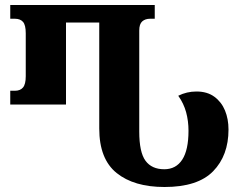

<svg xmlns="http://www.w3.org/2000/svg" viewBox="-20 -734 965 768"><path d="M638 14Q516 14 446.5 -42Q377 -98 377 -220V-644H244V-316H21V-371H40Q61 -371 72 -384Q83 -397 83 -429V-601Q83 -634 72 -646.5Q61 -659 40 -659H21V-714H599V-659H580Q561 -659 549 -648.5Q537 -638 537 -612V-208Q537 -125 562 -91Q587 -57 637 -57Q684 -57 709 -95.5Q734 -134 734 -211Q734 -250 724.5 -285Q715 -320 693 -351Q727 -368 766 -368Q809 -368 837.5 -347Q866 -326 880 -292Q894 -258 894 -216Q894 -112 832.5 -49Q771 14 638 14Z"/></svg>

Font: Noto Serif Georgian Condensed ExtraBold
Style: Regular
Weight: 800
Width: 3
Designer: Monotype Design Team, Akaki Razmadze
Foundry: Google LLC
Version: Version 2.003; ttfautohint (v1.8.4.7-5d5b)